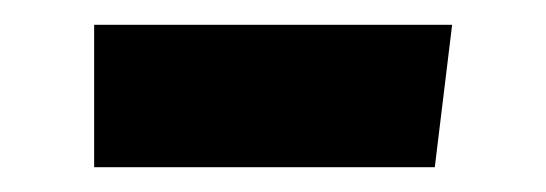

<svg xmlns="http://www.w3.org/2000/svg" viewBox="-20 -384 441 155"><path d="M56 -249V-364H345L331 -249Z"/></svg>

Font: Freeman
Style: Regular
Weight: 400
Designer: Vernon Adams, Aoife Mooney, Rodrigo Fuenzalida
Foundry: Rodrigo Fuenzalida
Version: Version 1.000; ttfautohint (v1.8.4.7-5d5b)